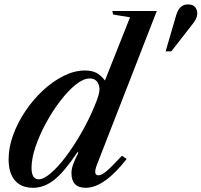

<svg xmlns="http://www.w3.org/2000/svg" viewBox="-20 -862 936 892"><path d="M133.5 10.5Q78.5 10.5 49.2 -23.8Q20 -58 20 -122.5Q20 -177 41 -234.8Q62 -292.5 98 -346Q134 -399.5 179.8 -442Q225.5 -484.5 275.8 -509.5Q326 -534.5 374.5 -534.5Q406 -534.5 427.2 -523.8Q448.5 -513 467.5 -488L584 -781.5L505.5 -794.5L501.5 -811H708.5L429.5 -94.5Q412 -47.5 437.5 -47.5Q452.5 -47.5 476.2 -68Q500 -88.5 546.5 -138.5L568.5 -123.5Q464 10.5 378 10.5Q312 10.5 312 -58Q312 -76.5 320 -98.8Q328 -121 344 -152.5L340 -155.5Q280.5 -65.5 233.2 -27.5Q186 10.5 133.5 10.5ZM159.5 -29Q182.5 -29 215.2 -56.8Q248 -84.5 284.5 -132.5Q321 -180.5 356.2 -241.5Q391.5 -302.5 419 -368.5Q432.5 -401 437.2 -418Q442 -435 442.5 -449Q438 -497.5 396.5 -497.5Q367.5 -497.5 331.8 -468.8Q296 -440 260 -393Q224 -346 193.8 -290.5Q163.5 -235 145 -180.2Q126.5 -125.5 126.5 -82.5Q126.5 -29 159.5 -29ZM749.5 -623.5 799 -793Q807 -818.5 820.5 -830Q834 -841.5 852 -841.5Q876.5 -841.5 886.5 -829Q896.5 -816.5 896.5 -799Q896.5 -789 892.2 -778.2Q888 -767.5 876.5 -752.5L776 -623.5Z"/></svg>

Font: Libre Caslon Text Medium Italic
Style: Regular
Weight: 500
Italic angle: -22.583°
Designer: Pablo Impallari, Rodrigo Fuenzalida, Katja Schimmel
Foundry: Pablo Impallari, Rodrigo Fuenzalida
Version: Version 2.000